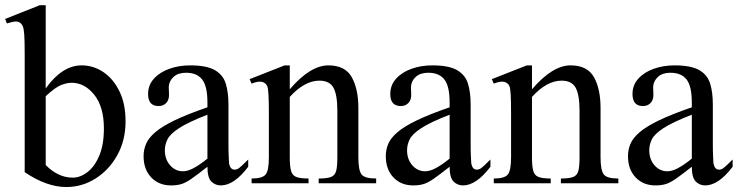

<svg xmlns="http://www.w3.org/2000/svg" viewBox="-24 -715 2878 749"><path d="M465.8 -241.7Q465.8 -168 433.8 -110.1Q401.9 -52.2 349.1 -18.8Q296.4 14.6 234.9 14.6Q157.7 14.6 72.3 -43.5V-506.3Q72.3 -556.6 70.6 -579.8Q68.8 -603 65.4 -611.3Q62 -619.6 56.6 -624.5Q48.8 -631.3 37.4 -631.1Q25.9 -630.9 2.9 -623.5L-3.9 -641.1L131.3 -694.8H154.3V-370.1Q218.8 -460 294.4 -460Q340.3 -460 379.2 -433.8Q418 -407.7 441.9 -358.9Q465.8 -310.1 465.8 -241.7ZM381.3 -213.9Q381.3 -298.3 343.8 -345.2Q306.2 -392.1 255.4 -392.1Q236.8 -392.1 214.4 -383.3Q191.9 -374.5 154.3 -339.8V-71.3Q202.6 -22 259.8 -22Q289.1 -22 317.1 -43.5Q345.2 -64.9 363.3 -107.7Q381.3 -150.4 381.3 -213.9Z M944.3 -92.8V-64.5Q889.2 8.3 837.4 8.3Q815.9 8.3 800.5 -6.8Q785.2 -22 785.2 -64.5Q746.1 -33.7 723.6 -18.1Q701.2 -2.4 684.1 2.9Q667 8.3 643.1 8.3Q595.7 8.3 565.9 -22.9Q536.1 -54.2 536.1 -106Q536.1 -130.9 545.7 -153.6Q555.2 -176.3 581.1 -198.7Q606.9 -221.2 656.2 -245.1Q705.6 -269 785.2 -296.4V-314.9Q785.2 -378.9 764.6 -405Q744.1 -431.2 701.7 -431.2Q670.9 -431.2 653.3 -415.3Q635.7 -399.4 634.3 -376.5L635.3 -347.2Q636.2 -326.2 624.8 -313.7Q613.3 -301.3 594.7 -301.3Q553.7 -301.3 553.7 -348.1Q553.7 -383.3 576.7 -408.4Q599.6 -433.6 637 -446.8Q674.3 -460 717.3 -460Q782.2 -460 814.2 -441.4Q846.2 -422.9 856.7 -388.9Q867.2 -355 867.2 -307.6V-155.3Q867.2 -124 868.2 -104Q869.1 -84 869.6 -77.1Q874.5 -53.2 891.1 -53.2Q900.4 -53.2 908.9 -59.6Q917.5 -65.9 944.3 -92.8ZM785.2 -96.2V-267.6Q710 -238.3 674.6 -215.1Q639.2 -191.9 629.2 -171.1Q619.1 -150.4 619.1 -128.9Q619.1 -94.2 638.9 -71Q658.7 -47.9 687 -46.9Q706.1 -45.9 730.2 -58.6Q754.4 -71.3 785.2 -96.2Z M1443.4 0H1219.2V-18.6Q1252.4 -18.6 1267.8 -24.9Q1283.2 -31.2 1287.6 -49.1Q1292 -66.9 1292 -101.1V-283.7Q1292 -344.7 1276.9 -372.6Q1261.7 -400.4 1222.2 -400.4Q1164.1 -400.4 1106.4 -336.9V-101.1Q1106.4 -66.4 1111.3 -48.6Q1116.2 -30.8 1131.8 -24.7Q1147.5 -18.6 1179.7 -18.6V0H957.5V-18.6Q999.5 -18.6 1012.2 -34.2Q1024.9 -49.8 1024.9 -101.1V-267.6Q1024.9 -320.8 1023.4 -345.5Q1022 -370.1 1018.8 -378.2Q1015.6 -386.2 1010.3 -389.6Q993.7 -403.8 957.5 -388.7L949.7 -406.2L1086.4 -460H1106.4V-366.7Q1186.5 -460 1256.8 -460Q1322.3 -460 1348.1 -414.1Q1374 -368.2 1374 -293V-101.1Q1374 -51.3 1386.2 -34.9Q1398.4 -18.6 1443.4 -18.6Z M1889.2 -92.8V-64.5Q1834 8.3 1782.2 8.3Q1760.7 8.3 1745.4 -6.8Q1730 -22 1730 -64.5Q1690.9 -33.7 1668.5 -18.1Q1646 -2.4 1628.9 2.9Q1611.8 8.3 1587.9 8.3Q1540.5 8.3 1510.7 -22.9Q1481 -54.2 1481 -106Q1481 -130.9 1490.5 -153.6Q1500 -176.3 1525.9 -198.7Q1551.8 -221.2 1601.1 -245.1Q1650.4 -269 1730 -296.4V-314.9Q1730 -378.9 1709.5 -405Q1689 -431.2 1646.5 -431.2Q1615.7 -431.2 1598.1 -415.3Q1580.6 -399.4 1579.1 -376.5L1580.1 -347.2Q1581.1 -326.2 1569.6 -313.7Q1558.1 -301.3 1539.6 -301.3Q1498.5 -301.3 1498.5 -348.1Q1498.5 -383.3 1521.5 -408.4Q1544.4 -433.6 1581.8 -446.8Q1619.1 -460 1662.1 -460Q1727.1 -460 1759 -441.4Q1791 -422.9 1801.5 -388.9Q1812 -355 1812 -307.6V-155.3Q1812 -124 1813 -104Q1814 -84 1814.5 -77.1Q1819.3 -53.2 1835.9 -53.2Q1845.2 -53.2 1853.8 -59.6Q1862.3 -65.9 1889.2 -92.8ZM1730 -96.2V-267.6Q1654.8 -238.3 1619.4 -215.1Q1584 -191.9 1574 -171.1Q1564 -150.4 1564 -128.9Q1564 -94.2 1583.7 -71Q1603.5 -47.9 1631.8 -46.9Q1650.9 -45.9 1675 -58.6Q1699.2 -71.3 1730 -96.2Z M2388.2 0H2164.1V-18.6Q2197.3 -18.6 2212.6 -24.9Q2228 -31.2 2232.4 -49.1Q2236.8 -66.9 2236.8 -101.1V-283.7Q2236.8 -344.7 2221.7 -372.6Q2206.5 -400.4 2167 -400.4Q2108.9 -400.4 2051.3 -336.9V-101.1Q2051.3 -66.4 2056.2 -48.6Q2061 -30.8 2076.7 -24.7Q2092.3 -18.6 2124.5 -18.6V0H1902.3V-18.6Q1944.3 -18.6 1957 -34.2Q1969.7 -49.8 1969.7 -101.1V-267.6Q1969.7 -320.8 1968.3 -345.5Q1966.8 -370.1 1963.6 -378.2Q1960.4 -386.2 1955.1 -389.6Q1938.5 -403.8 1902.3 -388.7L1894.5 -406.2L2031.2 -460H2051.3V-366.7Q2131.3 -460 2201.7 -460Q2267.1 -460 2293 -414.1Q2318.8 -368.2 2318.8 -293V-101.1Q2318.8 -51.3 2331.1 -34.9Q2343.3 -18.6 2388.2 -18.6Z M2834 -92.8V-64.5Q2778.8 8.3 2727.1 8.3Q2705.6 8.3 2690.2 -6.8Q2674.8 -22 2674.8 -64.5Q2635.7 -33.7 2613.3 -18.1Q2590.8 -2.4 2573.7 2.9Q2556.6 8.3 2532.7 8.3Q2485.4 8.3 2455.6 -22.9Q2425.8 -54.2 2425.8 -106Q2425.8 -130.9 2435.3 -153.6Q2444.8 -176.3 2470.7 -198.7Q2496.6 -221.2 2545.9 -245.1Q2595.2 -269 2674.8 -296.4V-314.9Q2674.8 -378.9 2654.3 -405Q2633.8 -431.2 2591.3 -431.2Q2560.5 -431.2 2543 -415.3Q2525.4 -399.4 2523.9 -376.5L2524.9 -347.2Q2525.9 -326.2 2514.4 -313.7Q2502.9 -301.3 2484.4 -301.3Q2443.4 -301.3 2443.4 -348.1Q2443.4 -383.3 2466.3 -408.4Q2489.3 -433.6 2526.6 -446.8Q2564 -460 2606.9 -460Q2671.9 -460 2703.9 -441.4Q2735.8 -422.9 2746.3 -388.9Q2756.8 -355 2756.8 -307.6V-155.3Q2756.8 -124 2757.8 -104Q2758.8 -84 2759.3 -77.1Q2764.2 -53.2 2780.8 -53.2Q2790 -53.2 2798.6 -59.6Q2807.1 -65.9 2834 -92.8ZM2674.8 -96.2V-267.6Q2599.6 -238.3 2564.2 -215.1Q2528.8 -191.9 2518.8 -171.1Q2508.8 -150.4 2508.8 -128.9Q2508.8 -94.2 2528.6 -71Q2548.3 -47.9 2576.7 -46.9Q2595.7 -45.9 2619.9 -58.6Q2644 -71.3 2674.8 -96.2Z"/></svg>

Font: BabelStone Roman
Style: Regular
Weight: 400
Designer: Walt Agee, Victor Gaultney, Peter Martin, Debbi Hosken, Becca Hirsbrunner (SIL); Andrew West (BabelStone)
Foundry: BabelStone
Version: Version 16.000